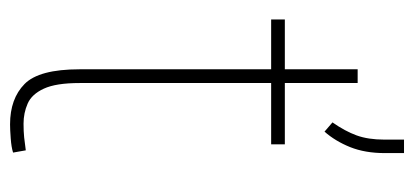

<svg xmlns="http://www.w3.org/2000/svg" viewBox="-238 -564 811 376"><g transform="rotate(90 168.0 -376.5)"><path d="M263.2 -528.3V-501.5H143.1V-126.5Q143.1 -80.1 154.1 -56.4Q165 -32.7 183.3 -24.7Q201.7 -16.6 222.7 -16.6Q237.8 -16.6 249.5 -17.8Q261.2 -19 274.9 -21L279.3 3.9Q268.6 7.3 251.5 8.5Q234.4 9.8 224.1 9.8Q173.8 9.8 145 -18.6Q116.2 -46.9 116.2 -126.5V-501.5H18.6V-528.3H116.2V-670.9H143.1V-528.3ZM280.3 -761.7V-724.1Q280.3 -685.5 268.6 -656.2Q256.8 -627 238.3 -606L220.2 -621.6Q237.3 -646 245.6 -668.7Q253.9 -691.4 253.9 -723.1V-761.7Z"/></g></svg>

Font: Vazirmatn RD Thin
Style: Regular
Weight: 100
Designer: Saber Rastikerdar
Foundry: Saber Rastikerdar
Version: Version 32.102